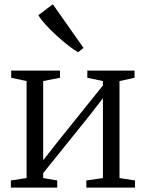

<svg xmlns="http://www.w3.org/2000/svg" viewBox="-20 -854 664 874"><path d="M29.5 0V-32.5L101 -43.5V-485L31 -500V-532.5H253V-500L176.5 -485V-124.5L244 -210.5L448.5 -465V-485L377.5 -500V-532.5H592.5V-500L524 -485V-43.5L594.5 -32.5V0H373V-32.5L448.5 -43.5V-406.5L375.5 -313L176.5 -66V-43.5L240.5 -32.5V0ZM335 -616.5Q316.5 -627 290.2 -647.5Q264 -668 236.5 -693Q209 -718 187 -742.5Q165 -767 154.5 -785L220.5 -834.5L360 -636L336 -616.5Z"/></svg>

Font: Merriweather 72pt Light
Style: Regular
Weight: 300
Version: Version 2.100